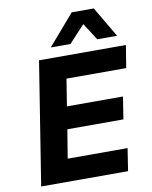

<svg xmlns="http://www.w3.org/2000/svg" viewBox="-100 -1013 858 1086"><g transform="rotate(-10 329.0 -470.0)"><path d="M47 0 159 -705H658L637 -576H294L269 -421H591L571 -293H249L222 -129H566L546 0ZM237 -765 388 -940H515L618 -765H504L441 -863L350 -765Z"/></g></svg>

Font: Nunito Sans 8pt ExtraBold
Style: Italic
Weight: 800
Italic angle: -9°
Version: Version 3.101;gftools[0.9.27]